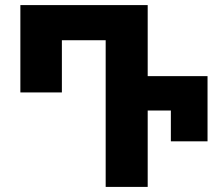

<svg xmlns="http://www.w3.org/2000/svg" viewBox="-20 -734 870 754"><path d="M395 0H560V-300H651V-179H795V-435H560V-714H60V-371H223V-576H395Z"/></svg>

Font: Noto Sans Georgian SemiCondensed ExtraBold
Style: Regular
Weight: 800
Width: 4
Designer: Monotype Design Team, Akaki Razmadze
Foundry: Google LLC
Version: Version 2.005